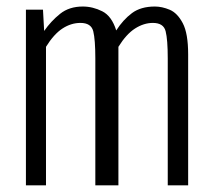

<svg xmlns="http://www.w3.org/2000/svg" viewBox="-20 -554 640 574"><path d="M443 -534.5Q464.5 -534.5 487.5 -524.8Q510.5 -515 526.5 -484.5Q542.5 -454 542.5 -391.5V0H481.5V-379.5Q481.5 -435.5 475.2 -460.5Q469 -485.5 437 -485.5Q410 -485.5 383.8 -468.8Q357.5 -452 334 -414V0H265V-379.5Q265 -435.5 258.8 -460.5Q252.5 -485.5 220.5 -485.5Q192.5 -485.5 166.8 -468.8Q141 -452 117.5 -414V0H57.5V-525H108.5L112 -461.5Q132.5 -491 159.8 -512.8Q187 -534.5 227.5 -534.5Q257.5 -534.5 285.8 -520.2Q314 -506 327.5 -463Q348 -495 374.5 -514.8Q401 -534.5 443 -534.5Z"/></svg>

Font: Fira Code Light Light
Style: Regular
Weight: 300
Monospace: yes
Version: Version 5.002